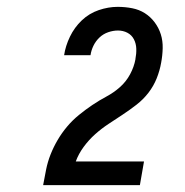

<svg xmlns="http://www.w3.org/2000/svg" viewBox="-20 -863 540 560"><path d="M106 -323V-324Q110 -346 114.5 -368.5Q119 -391 127.5 -412.5Q136 -434 148 -454.5Q160 -475 175.5 -493.5Q191 -512 210 -527.5Q229 -543 249 -556.5Q269 -570 290.5 -581.5Q312 -593 330 -609Q348 -625 359.5 -646.5Q371 -668 375 -690V-691Q378 -706 377.5 -721Q377 -736 370.5 -748.5Q364 -761 351.5 -767.5Q339 -774 324 -774Q310 -774 295.5 -769Q281 -764 270 -753.5Q259 -743 252.5 -729.5Q246 -716 244 -702H167Q171 -729 184 -756Q197 -783 218.5 -803.5Q240 -824 268 -833.5Q296 -843 323 -843Q345 -843 365.5 -839Q386 -835 402.5 -824.5Q419 -814 431 -798Q443 -782 449 -763Q455 -744 454.5 -722.5Q454 -701 450 -680Q446 -657 437 -634.5Q428 -612 413 -592.5Q398 -573 378 -557.5Q358 -542 337.5 -528.5Q317 -515 296.5 -501.5Q276 -488 257.5 -471.5Q239 -455 224 -434.5Q209 -414 201 -392H400L388 -323Z"/></svg>

Font: Iosevka SS18
Style: Italic
Weight: 400
Italic angle: -9°
Monospace: yes
Designer: Belleve Invis
Foundry: Belleve Invis
Version: Version 25.1.1; ttfautohint (v1.8.4)